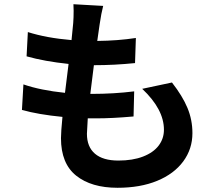

<svg xmlns="http://www.w3.org/2000/svg" viewBox="-20 -829 1040 910"><path d="M91 -429Q172 -401 288 -389L305 -526Q191 -538 106 -562L112 -677Q200 -649 319 -639L327 -720Q329 -746 329 -778Q329 -799 328 -809L469 -801Q460 -767 452 -712L441 -635Q539 -636 624 -649L620 -530Q522 -520 425 -520L408 -384H415Q519 -384 616 -396L613 -277Q512 -268 436 -268H396Q392 -208 392 -195Q392 -133 430 -100.5Q468 -68 541 -68Q609 -68 658 -87Q707 -106 732 -139Q757 -172 757 -214Q757 -311 654 -408L795 -438Q845 -374 868.5 -317.5Q892 -261 892 -198Q892 -123 848.5 -64Q805 -5 725 28Q645 61 537 61Q413 61 341 3.5Q269 -54 269 -174Q269 -203 276 -275Q162 -286 84 -308Z"/></svg>

Font: Sinter Bold
Style: Regular
Weight: 700
Foundry: Adobe & rsms
Version: Version 1.000